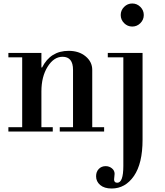

<svg xmlns="http://www.w3.org/2000/svg" viewBox="-20 -753 942 1099"><path d="M28 -425V-450H217V-367H221Q269 -462 373 -462Q432 -462 470 -430.5Q508 -399 508 -353V-25H576V0H322V-25H398V-353Q398 -428 338 -428Q288 -428 252.5 -371Q217 -314 217 -230V-25H282V0H28V-25H107V-425ZM619 326Q577 326 553.5 306Q530 286 530 256Q530 230 545.5 214Q561 198 585 198Q605 198 620.5 210.5Q636 223 636 242Q636 247 634.5 258.5Q633 270 633 274Q633 293 651 293Q686 293 686 197V-425H597V-450H796V47Q796 183 746.5 254.5Q697 326 619 326ZM690.5 -620.5Q671 -640 671 -667Q671 -694 690.5 -713.5Q710 -733 737 -733Q764 -733 783.5 -713.5Q803 -694 803 -667Q803 -640 783.5 -620.5Q764 -601 737 -601Q710 -601 690.5 -620.5Z"/></svg>

Font: Libre Bodoni
Style: Regular
Weight: 400
Designer: Pablo Impallari, Rodrigo Fuenzalida
Foundry: Pablo Impallari, Rodrigo Fuenzalida
Version: Version 1.001